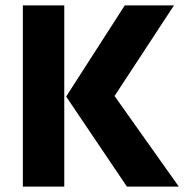

<svg xmlns="http://www.w3.org/2000/svg" viewBox="-20 -694 702 714"><path d="M65 0V-674H219V0ZM406 -337 645 0H452L226 -335L444 -674H627Z"/></svg>

Font: Hind Bold
Style: Regular
Weight: 700
Designer: Manushi Parikh, Satya Rajpurohit
Foundry: Indian Type Foundry
Version: Version 1.201;PS 1.0;hotconv 1.0.78;makeotf.lib2.5.61930; tt